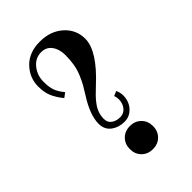

<svg xmlns="http://www.w3.org/2000/svg" viewBox="-222 -817 915 915"><g transform="rotate(-45 235.0 -360.0)"><path d="M192 -10Q170 -32 170 -66Q170 -100 192 -122Q214 -144 248 -144Q282 -144 304 -122Q326 -100 326 -66Q326 -32 304 -10Q282 12 248 12Q214 12 192 -10ZM72 -586Q72 -645 114 -688.5Q156 -732 229 -732Q300 -732 346 -691Q392 -650 392 -588Q392 -507 269 -394Q248 -374 236 -362Q224 -350 210.5 -332Q197 -314 190.5 -295Q184 -276 184 -256Q184 -231 202 -218.5Q220 -206 245 -206Q270 -206 285.5 -225Q301 -244 301 -272Q301 -284 296 -298L320 -308Q329 -288 329 -271Q329 -230 304.5 -203Q280 -176 245 -176Q206 -176 178 -197Q150 -218 150 -257Q150 -316 202 -397Q219 -424 228.5 -441Q238 -458 249 -484Q260 -510 265 -538.5Q270 -567 270 -601Q270 -640 251 -666Q232 -692 198 -692Q158 -692 132 -659.5Q106 -627 106 -584Q106 -548 114 -525.5Q122 -503 144 -476L121 -459Q96 -490 84 -518Q72 -546 72 -586Z"/></g></svg>

Font: Old Standard TT
Style: Bold
Weight: 700
Designer: Alexey Kryukov <alexios@thessalonica.org.ru>
Version: Version 2.2